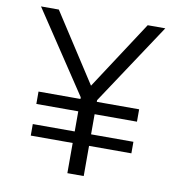

<svg xmlns="http://www.w3.org/2000/svg" viewBox="-83 -826 840 902"><g transform="rotate(10 337.0 -375.0)"><path d="M376 -362 633 -750H549L336 -424L125 -750H40L298 -362V-354H98V-295H298V-199H98V-144H298V0H376V-144H578V-199H376V-295H578V-354H376Z"/></g></svg>

Font: Orkney
Style: Regular
Weight: 400
Designer: Samuel Oakes and Alfredo Marco Pradil
Foundry: Alfredo Marco Pradil
Version: 1.0; ttfautohint (v1.5)